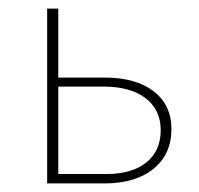

<svg xmlns="http://www.w3.org/2000/svg" viewBox="-20 -428 464 448"><path d="M224 -247Q297 -247 338.5 -215Q380 -183 380 -127Q380 -68 338 -34Q296 0 223 0H90V-408H116V-247ZM229 -22Q288 -22 321.5 -49Q355 -76 355 -124Q355 -172 319.5 -199Q284 -226 221 -226H116V-22Z"/></svg>

Font: EauTestText Extralight
Style: Italic
Weight: 250
Italic angle: -12°
Designer: Christian Thalmann (Catharsis Fonts)
Version: Version 0.001;PS 000.001;hotconv 1.0.88;makeotf.lib2.5.64775